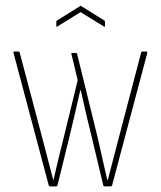

<svg xmlns="http://www.w3.org/2000/svg" viewBox="-20 -662 572 682"><path d="M158 0Q154 0 153 -4L28 -474Q26 -479 31 -479H45Q49 -479 50 -475L131 -169Q140 -133 150 -96Q160 -59 169 -23H170Q178 -59 187 -95.5Q196 -132 205 -168L256 -377L234 -469Q232 -474 237 -474H250Q253 -474 254 -470L328 -169Q336 -132 344.5 -95.5Q353 -59 361 -23H363Q372 -59 382 -96Q392 -133 401 -169L481 -474Q482 -479 487 -479H500Q504 -479 503 -473L378 -3Q377 0 373 0H352Q348 0 347 -3L309 -162Q298 -206 287.5 -251Q277 -296 267 -341H265Q255 -296 244.5 -251Q234 -206 223 -161L184 -3Q183 0 179 0ZM184 -568Q180 -566 180 -569V-583Q180 -587 182 -589L264 -640Q266 -643 269 -640L351 -589Q353 -587 353 -583V-569Q353 -566 349 -568L266 -619Z"/></svg>

Font: Sofia Sans Condensed Thin
Style: Regular
Weight: 250
Version: Version 4.100